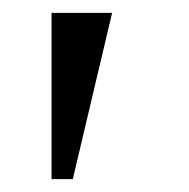

<svg xmlns="http://www.w3.org/2000/svg" viewBox="-20 -142 294 298"><path d="M154 -122 93 136H60V-122Z"/></svg>

Font: Tenor Sans
Style: Regular
Weight: 400
Designer: Denis Masharov
Foundry: Denis Masharov
Version: Version 1.1